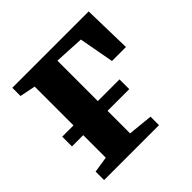

<svg xmlns="http://www.w3.org/2000/svg" viewBox="-146 -672 801 801"><g transform="rotate(-45 255.0 -271.5)"><path d="M30.5 0V-50L101.5 -61V-480.5L32 -494.5V-543H482.5L487.5 -328H405L376.5 -483L245 -490V-61L354.5 -50V0ZM35 -251.5H373V-194H35Z"/></g></svg>

Font: Merriweather 48pt
Style: Bold
Weight: 700
Version: Version 2.100